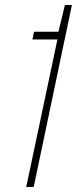

<svg xmlns="http://www.w3.org/2000/svg" viewBox="-20 -749 308 769"><path d="M85 0 210 -591H110L116 -622H214L240 -729H268L115 0Z"/></svg>

Font: Hubot Sans Condensed ExtraLight
Style: Italic
Weight: 200
Width: 3
Italic angle: -12.0243°
Designer: Deni Anggara
Foundry: GitHub, Inc., Subsidiary of Microsoft Corporation
Version: Version 2.000